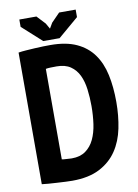

<svg xmlns="http://www.w3.org/2000/svg" viewBox="-96 -933 726 1007"><g transform="rotate(-10 267.5 -429.5)"><path d="M45 -700Q63 -703 85.5 -704.5Q108 -706 131.5 -707.5Q155 -709 177 -709.5Q199 -710 216 -710Q299 -710 354.5 -684.5Q410 -659 443.5 -612.5Q477 -566 491 -501Q505 -436 505 -356Q505 -283 491.5 -216.5Q478 -150 444 -99.5Q410 -49 352 -19Q294 11 206 11Q193 11 171 10Q149 9 125 7.5Q101 6 79 4.5Q57 3 45 1ZM229 -594Q213 -594 196.5 -593.5Q180 -593 171 -591V-109Q174 -108 181.5 -107.5Q189 -107 197.5 -106.5Q206 -106 213.5 -105.5Q221 -105 224 -105Q269 -105 298 -126Q327 -147 343.5 -182Q360 -217 366.5 -262.5Q373 -308 373 -358Q373 -404 367.5 -447Q362 -490 346.5 -522.5Q331 -555 302.5 -574.5Q274 -594 229 -594ZM270 -737H183L79 -831V-870H170L212 -825L229 -795L246 -824L291 -870H379V-830Z"/></g></svg>

Font: PT Sans Narrow
Style: Bold
Weight: 700
Width: 3
Designer: A.Korolkova, O.Umpeleva, V.Yefimov
Foundry: ParaType Ltd
Version: Version 2.003W OFL